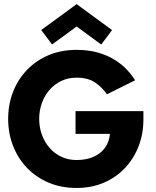

<svg xmlns="http://www.w3.org/2000/svg" viewBox="-20 -919 774 951"><path d="M354.1 -368.4H690.3V-327.1Q690.3 -256 666.5 -194.5Q642.7 -132.9 598.8 -86.5Q554.8 -40 494 -14Q433.2 12 359.1 12Q282.9 12 220.7 -14.4Q158.5 -40.7 113.6 -87.7Q68.8 -134.6 44.6 -196.8Q20.4 -258.9 20.4 -330.5Q20.4 -401.6 44.6 -463.8Q68.8 -525.9 113.6 -572.6Q158.5 -619.4 220.7 -645.7Q282.9 -672 359.1 -672Q418.7 -672 465.6 -658.5Q512.5 -645 548 -622.7Q583.6 -600.4 608.5 -573.8Q633.5 -547.1 649.1 -521.3L509.7 -452Q488.9 -483.6 453.1 -508.9Q417.4 -534.3 359.1 -534.3Q318.1 -534.3 284 -518.2Q249.9 -502.1 225.4 -473.9Q200.9 -445.7 187.5 -408.8Q174.1 -371.9 174.1 -330.5Q174.1 -288.7 187.5 -251.8Q200.9 -214.9 225.4 -186.7Q249.9 -158.4 284 -142.4Q318.1 -126.4 359.1 -126.4Q408.1 -126.4 444 -142.6Q479.9 -158.8 500.6 -188Q521.4 -217.1 524.4 -256H354.1ZM237.9 -698.8 184.1 -770.2 359.6 -898.6 535 -770.1 481.4 -698.5 359.6 -787.7Z"/></svg>

Font: League Spartan Extralight
Style: Regular
Weight: 200
Foundry: The League of Moveable Type
Version: Version 2.300; ttfautohint (v1.8.3)